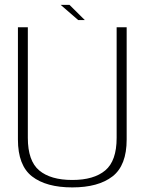

<svg xmlns="http://www.w3.org/2000/svg" viewBox="-20 -790 632 814"><path d="M286.5 4.5Q396.5 4.5 456.8 -42Q517 -88.5 517 -198.5V-674.5H474.5V-205.5Q474.5 -108 426.2 -67.5Q378 -27 286.5 -27Q194.5 -27 146.2 -67.5Q98 -108 98 -205.5V-674.5H56V-198.5Q56 -88.5 116 -42Q176 4.5 286.5 4.5ZM311.5 -705H339.5L274.5 -769.5H237Z"/></svg>

Font: Anybody UltraCondensed Thin ExtraLight
Style: Regular
Weight: 250
Version: Version 1.111